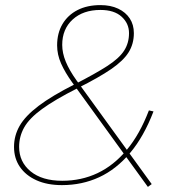

<svg xmlns="http://www.w3.org/2000/svg" viewBox="-20 -723 674 753"><path d="M223 3Q165 3 123 -16Q81 -35 58 -68.5Q35 -102 35 -147Q35 -191 57 -229.5Q79 -268 131 -307.5Q183 -347 274 -393Q354 -434 400.5 -464Q447 -494 466.5 -524Q486 -554 486 -593Q486 -631 457 -657.5Q428 -684 374 -684Q306 -684 265 -646.5Q224 -609 224 -547Q224 -515 238 -481Q252 -447 280 -408L575 -1L560 10L263 -400Q235 -439 219.5 -474Q204 -509 204 -545Q204 -593 225 -628.5Q246 -664 284 -683.5Q322 -703 374 -703Q414 -703 443.5 -689Q473 -675 489 -650.5Q505 -626 505 -593Q505 -551 484.5 -518Q464 -485 416 -452Q368 -419 284 -377Q195 -332 145 -295.5Q95 -259 75 -223.5Q55 -188 55 -147Q55 -88 100 -51Q145 -14 224 -14Q299 -14 362.5 -44Q426 -74 477 -135Q528 -196 564 -290L582 -286Q544 -187 490 -123Q436 -59 369 -28Q302 3 223 3Z"/></svg>

Font: Montserrat Thin Thin
Style: Italic
Weight: 250
Italic angle: -11.3°
Version: Version 9.000